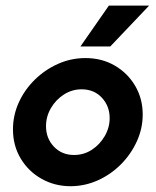

<svg xmlns="http://www.w3.org/2000/svg" viewBox="-20 -632 540 666"><path d="M224.3 13.9Q170.1 13.9 124.7 -11.5Q79.2 -36.8 52.1 -81.6Q25 -126.4 25 -183.3Q25 -231.9 45.1 -276.4Q65.3 -320.8 100.7 -355.6Q136.1 -390.3 181.2 -410.4Q226.4 -430.6 276.4 -430.6Q333.3 -430.6 378.1 -404.5Q422.9 -378.5 449 -334Q475 -289.6 475 -234.7Q475 -186.1 454.5 -141.3Q434 -96.5 399 -61.5Q363.9 -26.4 318.8 -6.2Q273.6 13.9 224.3 13.9ZM236.8 -94.4Q270.8 -94.4 298.6 -112.5Q326.4 -130.6 343.4 -160.1Q360.4 -189.6 360.4 -222.2Q360.4 -263.9 333.3 -293.1Q306.2 -322.2 263.2 -322.2Q229.9 -322.2 201.7 -304.2Q173.6 -286.1 156.6 -256.9Q139.6 -227.8 139.6 -194.4Q139.6 -152.1 167 -123.3Q194.4 -94.4 236.8 -94.4ZM259 -470.8 357.6 -612.5H497.2L362.5 -470.8Z"/></svg>

Font: Afacad
Style: Italic
Weight: 400
Italic angle: -14°
Designer: Kristian Moeller
Foundry: Dicotype
Version: Version 1.000